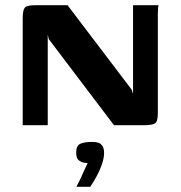

<svg xmlns="http://www.w3.org/2000/svg" viewBox="-20 -480 695 736"><path d="M67 0V-409Q67 -441 75 -450.5Q83 -460 115 -460H239L485 -136L490 -120V-460H588Q587 -458 586 -449Q585 -440 585 -429Q585 -418 585 -410V-45Q585 -14 574 -7Q563 0 531 0H417L167 -330L163 -347V0ZM273 236Q283 217 290 202Q297 187 303 173Q309 159 316 145Q313 145 310 144.5Q307 144 303 144Q292 142 282 134.5Q272 127 272 105Q272 78 288 71Q304 64 333 64Q345 64 355 66.5Q365 69 372 78.5Q379 88 379 106Q379 126 370.5 150.5Q362 175 349.5 197.5Q337 220 326 236Z"/></svg>

Font: Genos Thin SemiBold
Style: Regular
Weight: 600
Version: Version 1.010